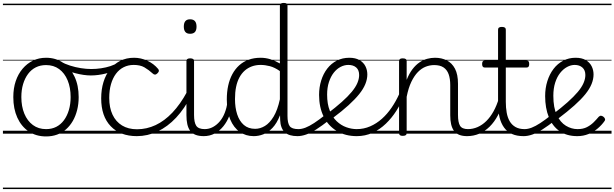

<svg xmlns="http://www.w3.org/2000/svg" viewBox="-20 -914 4202 1313"><path d="M295 19Q227 19 176.5 -15Q126 -49 98.5 -109.5Q71 -170 71 -250Q71 -310 87.5 -359Q104 -408 134.5 -444Q165 -480 205.5 -499.5Q246 -519 295 -519Q361 -519 411 -485Q461 -451 489.5 -390.5Q518 -330 518 -250Q518 -203 507.5 -161.5Q497 -120 478 -87Q459 -54 432 -30Q405 -6 370.5 6.5Q336 19 295 19ZM295 -31Q334 -31 364.5 -46.5Q395 -62 417 -91.5Q439 -121 451 -161.5Q463 -202 463 -250Q463 -315 442.5 -364.5Q422 -414 384.5 -441.5Q347 -469 295 -469Q256 -469 225 -453.5Q194 -438 172 -408.5Q150 -379 138 -339Q126 -299 126 -250Q126 -186 146.5 -136.5Q167 -87 205 -59Q243 -31 295 -31ZM0 369H588V379H0ZM0 -20H588V0H0ZM0 -505H588V-500H0ZM0 -889H588V-879H0Z M601 -398Q555 -398 496.5 -413Q438 -428 379 -459Q371 -464 369.5 -471Q368 -478 370.5 -485Q373 -492 379 -495Q385 -498 393 -494Q423 -477 459 -465.5Q495 -454 532.5 -448Q570 -442 604 -442Q637 -442 671 -447Q705 -452 735.5 -462Q766 -472 786 -486Q795 -492 802.5 -486Q810 -480 811.5 -470Q813 -460 802 -453Q758 -425 704.5 -411.5Q651 -398 601 -398ZM588 369V379ZM588 -20V0ZM588 -505V-500ZM588 -889V-879Z M916 17Q802 17 737 -51Q672 -119 672 -241Q672 -302 687.5 -352.5Q703 -403 732 -440Q761 -477 802.5 -498Q844 -519 897 -519Q943 -519 987 -499Q1031 -479 1062 -442Q1067 -435 1066.5 -428.5Q1066 -422 1057 -413Q1048 -404 1040 -404Q1032 -404 1026 -410Q996 -437 967.5 -453.5Q939 -470 894 -470Q857 -470 826 -454.5Q795 -439 773 -409.5Q751 -380 739 -338.5Q727 -297 727 -244Q727 -178 749.5 -130Q772 -82 814.5 -56Q857 -30 917 -30Q928 -30 933.5 -23Q939 -16 939 -6.5Q939 3 933.5 10Q928 17 916 17ZM588 369H1123V379H588ZM588 -20H1123V0H588ZM588 -505H1123V-500H588ZM588 -889H1123V-879H588Z M915 17Q903 17 897 10Q891 3 891 -6.5Q891 -16 898 -23Q905 -30 917 -30Q983 -30 1044 -58.5Q1105 -87 1159 -144Q1213 -201 1258 -284Q1263 -292 1272 -290Q1281 -288 1287 -280Q1293 -272 1288 -262Q1243 -172 1184.5 -109.5Q1126 -47 1057.5 -15Q989 17 915 17ZM1123 369V379ZM1123 -20V0ZM1123 -505V-500ZM1123 -889V-879Z M1374 17Q1341 17 1317.5 8Q1294 -1 1280.5 -19.5Q1267 -38 1261 -64.5Q1255 -91 1255 -126V-496Q1255 -506 1261.5 -510.5Q1268 -515 1280 -515Q1294 -515 1300.5 -510.5Q1307 -506 1307 -496V-128Q1307 -77 1322 -54Q1337 -31 1381 -31Q1390 -31 1394.5 -23.5Q1399 -16 1398.5 -7Q1398 2 1392 9.5Q1386 17 1374 17ZM1280 -683Q1258 -683 1247.5 -695.5Q1237 -708 1237 -732Q1237 -757 1247.5 -769.5Q1258 -782 1280 -782Q1302 -782 1313 -769.5Q1324 -757 1324 -732Q1324 -707 1313 -695Q1302 -683 1280 -683ZM1123 369H1448V379H1123ZM1123 -20H1448V0H1123ZM1123 -505H1448V-500H1123ZM1123 -889H1448V-879H1123Z M1373 17Q1362 17 1356.5 9.5Q1351 2 1351.5 -7Q1352 -16 1359 -23.5Q1366 -31 1379 -31Q1410 -31 1436.5 -45.5Q1463 -60 1483.5 -84.5Q1504 -109 1517 -142.5Q1530 -176 1536 -215Q1537 -226 1546 -229Q1555 -232 1563 -228Q1571 -224 1570 -213Q1565 -165 1549 -123.5Q1533 -82 1507.5 -50.5Q1482 -19 1448 -1Q1414 17 1373 17ZM1448 369V379ZM1448 -20V0ZM1448 -505V-500ZM1448 -889V-879Z M1715 17Q1661 17 1619.5 -12Q1578 -41 1554.5 -97Q1531 -153 1531 -234Q1531 -285 1540.5 -328.5Q1550 -372 1569 -407Q1588 -442 1615.5 -467Q1643 -492 1680 -505.5Q1717 -519 1762 -519Q1796 -519 1828.5 -509Q1861 -499 1894 -480V-875Q1894 -885 1900.5 -889.5Q1907 -894 1921 -894Q1934 -894 1940 -889.5Q1946 -885 1946 -875V-122Q1946 -72 1961 -51.5Q1976 -31 2021 -31Q2030 -31 2034 -23.5Q2038 -16 2037.5 -7Q2037 2 2031.5 9.5Q2026 17 2015 17Q1986 17 1964 10.5Q1942 4 1927.5 -9.5Q1913 -23 1905 -44Q1897 -65 1896 -93L1895 -126Q1873 -70 1843 -39Q1813 -8 1780.5 4.5Q1748 17 1715 17ZM1725 -33Q1759 -33 1791.5 -52.5Q1824 -72 1851 -116.5Q1878 -161 1894 -235V-428Q1858 -453 1825.5 -461.5Q1793 -470 1762 -470Q1730 -470 1702.5 -460Q1675 -450 1653.5 -431Q1632 -412 1617 -384Q1602 -356 1594.5 -319.5Q1587 -283 1587 -237Q1587 -178 1602 -132Q1617 -86 1647.5 -59.5Q1678 -33 1725 -33ZM1448 369H2089V379H1448ZM1448 -20H2089V0H1448ZM1448 -505H2089V-500H1448ZM1448 -889H2089V-879H1448Z M2014 17Q2003 17 1997.5 9.5Q1992 2 1992.5 -7Q1993 -16 2000 -23.5Q2007 -31 2020 -31Q2043 -31 2069 -41Q2095 -51 2128 -72.5Q2161 -94 2205 -129Q2212 -135 2220 -132Q2228 -129 2233 -122Q2238 -115 2237.5 -106Q2237 -97 2229 -91Q2182 -54 2143.5 -29.5Q2105 -5 2073.5 6Q2042 17 2014 17ZM2089 369V379ZM2089 -20V0ZM2089 -505V-500ZM2089 -889V-879Z M2218 -136Q2276 -180 2317.5 -217Q2359 -254 2385.5 -286Q2412 -318 2424 -346.5Q2436 -375 2436 -401Q2436 -435 2416 -452.5Q2396 -470 2362 -470Q2335 -470 2309 -456.5Q2283 -443 2262.5 -417Q2242 -391 2229.5 -353Q2217 -315 2217 -267Q2217 -203 2235 -158Q2253 -113 2282.5 -85Q2312 -57 2348 -44Q2384 -31 2420 -31Q2432 -31 2437.5 -23.5Q2443 -16 2443 -7Q2443 2 2437.5 9.5Q2432 17 2420 17Q2342 17 2283.5 -18Q2225 -53 2193.5 -116.5Q2162 -180 2162 -265Q2162 -317 2176.5 -363.5Q2191 -410 2218 -445Q2245 -480 2283.5 -499.5Q2322 -519 2369 -519Q2411 -519 2438.5 -503Q2466 -487 2479 -461Q2492 -435 2492 -405Q2492 -373 2478.5 -339.5Q2465 -306 2436.5 -270.5Q2408 -235 2363.5 -194.5Q2319 -154 2256 -107ZM2089 369H2577V379H2089ZM2089 -20H2577V0H2089ZM2089 -505H2577V-500H2089ZM2089 -889H2577V-879H2089Z M2419 17Q2411 17 2406 10Q2401 3 2401 -6.5Q2401 -16 2406 -23.5Q2411 -31 2419 -31Q2468 -31 2511.5 -50Q2555 -69 2591.5 -101.5Q2628 -134 2658 -178Q2688 -222 2710 -271Q2715 -280 2723.5 -279Q2732 -278 2738.5 -271Q2745 -264 2741 -255Q2721 -204 2690 -155.5Q2659 -107 2618.5 -68Q2578 -29 2528 -6Q2478 17 2419 17ZM2577 369V379ZM2577 -20V0ZM2577 -505V-500ZM2577 -889V-879Z M3175 17Q3143 17 3120.5 8Q3098 -1 3084.5 -19.5Q3071 -38 3065 -64.5Q3059 -91 3059 -126V-332Q3059 -376 3048 -406.5Q3037 -437 3013 -453Q2989 -469 2949 -469Q2920 -469 2891.5 -458Q2863 -447 2838 -421.5Q2813 -396 2793 -354.5Q2773 -313 2761 -252V-4Q2761 6 2754.5 10.5Q2748 15 2734 15Q2721 15 2715 10.5Q2709 6 2709 -4V-496Q2709 -506 2715 -510.5Q2721 -515 2734 -515Q2748 -515 2754.5 -510.5Q2761 -506 2761 -496V-368Q2778 -411 2800.5 -440.5Q2823 -470 2849 -487.5Q2875 -505 2902 -512Q2929 -519 2955 -519Q3000 -519 3035.5 -501Q3071 -483 3091.5 -444Q3112 -405 3112 -341V-128Q3112 -77 3126 -54Q3140 -31 3181 -31Q3191 -31 3195.5 -23.5Q3200 -16 3199.5 -7Q3199 2 3193 9.5Q3187 17 3175 17ZM2577 369H3248V379H2577ZM2577 -20H3248V0H2577ZM2577 -505H3248V-500H2577ZM2577 -889H3248V-879H2577Z M3173 17Q3162 17 3156.5 9.5Q3151 2 3151.5 -7Q3152 -16 3159 -23.5Q3166 -31 3179 -31Q3214 -31 3246 -45Q3278 -59 3305.5 -86Q3333 -113 3355 -152.5Q3377 -192 3392 -243Q3395 -253 3404 -253Q3413 -253 3420 -246.5Q3427 -240 3424 -230Q3409 -171 3385 -125.5Q3361 -80 3328.5 -48Q3296 -16 3257 0.5Q3218 17 3173 17ZM3248 369V379ZM3248 -20V0ZM3248 -505V-500ZM3248 -889V-879Z M3561 17Q3514 17 3481 2Q3448 -13 3427 -42Q3406 -71 3396 -112.5Q3386 -154 3386 -206V-452H3296Q3286 -452 3281.5 -458Q3277 -464 3277 -476Q3277 -489 3281.5 -494.5Q3286 -500 3296 -500H3386V-711Q3386 -721 3392.5 -725.5Q3399 -730 3412 -730Q3425 -730 3432 -725.5Q3439 -721 3439 -711V-500H3579Q3590 -500 3594.5 -494.5Q3599 -489 3599 -476Q3599 -464 3594.5 -458Q3590 -452 3579 -452H3439V-217Q3439 -178 3445 -144Q3451 -110 3465.5 -85Q3480 -60 3505 -45.5Q3530 -31 3568 -31Q3578 -31 3583 -23.5Q3588 -16 3587.5 -7Q3587 2 3580.5 9.5Q3574 17 3561 17ZM3248 369H3636V379H3248ZM3248 -20H3636V0H3248ZM3248 -505H3636V-500H3248ZM3248 -889H3636V-879H3248Z M3561 17Q3550 17 3544.5 9.5Q3539 2 3539.5 -7Q3540 -16 3547 -23.5Q3554 -31 3567 -31Q3590 -31 3616 -41Q3642 -51 3675 -72.5Q3708 -94 3752 -129Q3759 -135 3767 -132Q3775 -129 3780 -122Q3785 -115 3784.5 -106Q3784 -97 3776 -91Q3729 -54 3690.5 -29.5Q3652 -5 3620.5 6Q3589 17 3561 17ZM3636 369V379ZM3636 -20V0ZM3636 -505V-500ZM3636 -889V-879Z M3928 17Q3856 17 3807 -17Q3758 -51 3733 -113Q3708 -175 3708 -257Q3708 -311 3723 -359Q3738 -407 3765.5 -443Q3793 -479 3831.5 -499Q3870 -519 3916 -519Q3959 -519 3986 -503Q4013 -487 4026 -461Q4039 -435 4039 -405Q4039 -373 4025.5 -339.5Q4012 -306 3983 -270Q3954 -234 3907.5 -192.5Q3861 -151 3796 -102L3758 -131Q3819 -177 3861.5 -215Q3904 -253 3931 -285Q3958 -317 3970.5 -346Q3983 -375 3983 -401Q3983 -434 3963 -452Q3943 -470 3910 -470Q3884 -470 3858 -456Q3832 -442 3810.5 -415Q3789 -388 3776.5 -348.5Q3764 -309 3764 -259Q3764 -177 3788 -127Q3812 -77 3850 -54Q3888 -31 3930 -31Q3967 -31 3993.5 -44.5Q4020 -58 4040 -78Q4060 -98 4074 -115Q4082 -123 4090 -122.5Q4098 -122 4106 -116Q4114 -110 4117 -102Q4120 -94 4114 -86Q4096 -60 4068 -36Q4040 -12 4004.5 2.5Q3969 17 3928 17ZM3636 369H4162V379H3636ZM3636 -20H4162V0H3636ZM3636 -505H4162V-500H3636ZM3636 -889H4162V-879H3636Z"/></svg>

Font: Playwrite HR Lijeva Guides
Style: Regular
Weight: 400
Designer: Veronika Burian, José Scaglione
Foundry: TypeTogether
Version: Version 1.003